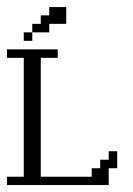

<svg xmlns="http://www.w3.org/2000/svg" viewBox="-20 -532 381 552"><path d="M0 0V-23.9H48.3V-365.7H0V-390.1H146V-365.7H97.2V-23.9H243.7V-48.3H268.1V-72.8H292.5V-97.2H316.9V-48.3H292.5V0ZM48.3 -414.6V-439H72.8V-414.6ZM72.8 -439V-463.4H97.2V-487.8H121.6V-511.7H170.4V-463.4H121.6V-439Z"/></svg>

Font: FS Mondwest Regular
Style: Regular
Weight: 400
Designer: NZWStudios2024
Foundry: https://fontstruct.com
Version: Version 1.0